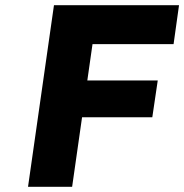

<svg xmlns="http://www.w3.org/2000/svg" viewBox="-20 -720 710 740"><path d="M88 0 188 -700H358L258 0ZM205 -268 226 -410H588L567 -268ZM246 -550 267 -700H670L649 -550Z"/></svg>

Font: Lexend
Style: Bold Italic
Weight: 700
Italic angle: -8.13011°
Designer: Bonnie Shaver-Troup, Thomas Jockin
Foundry: Lexend
Version: Version 1.007